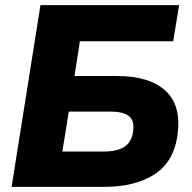

<svg xmlns="http://www.w3.org/2000/svg" viewBox="-20 -725 744 745"><path d="M25 0 137 -705H675L652 -565H290L269 -430H435Q561 -430 623.5 -371.5Q686 -313 668 -195Q652 -94 577 -47Q502 0 386 0ZM222 -137H381Q436 -137 463.5 -156Q491 -175 496 -213Q503 -254 482 -273Q461 -292 406 -292H247Z"/></svg>

Font: Winston ExtraBold
Style: Italic
Weight: 800
Italic angle: -9°
Designer: Original fonts by Vernon Adams / Changes by Cristiano Sobral
Foundry: Original fonts by Vernon Adams / Changes by Cristiano Sobral
Version: Version 2.503;July 17, 2020;FontCreator 13.0.0.2655 64-bit